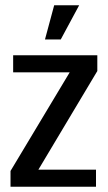

<svg xmlns="http://www.w3.org/2000/svg" viewBox="-20 -710 410 730"><path d="M20 0V-60L245 -435H30V-500H350V-440L126 -65H345V0ZM151 -560 186 -690H281L211 -560Z"/></svg>

Font: Cuprum
Style: Regular
Weight: 400
Designer: Jovanny Lemonad
Foundry: Jovanny Lemonad
Version: Version 3.000